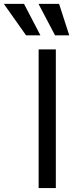

<svg xmlns="http://www.w3.org/2000/svg" viewBox="-119 -959 383 979"><path d="M165.7 0H78V-707.2H165.7ZM-99.4 -939.2H3.5L87 -779H13.8ZM77.3 -939.2H182.3L234.1 -779H161.6Z"/></svg>

Font: Pretendard Variable
Style: Regular
Weight: 400
Designer: Base glyphs from Inter by Rasmus Andersson; Hangul glyphs from Noto Sans CJK(Source Han Sans) by Jang Soo-young and Kang
Foundry: Kil Hyung-jin
Version: Version 1.100;FEAKit 1.0